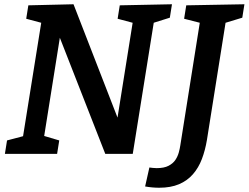

<svg xmlns="http://www.w3.org/2000/svg" viewBox="-20 -722 1167 901"><path d="M542 -697 787 -702 777 -639 688 -611 704 -631 603 0H474L251 -570L265 -571L185 -69L177 -87L258 -63L248 0H3L13 -63L104 -87L86 -69L176 -631L189 -611L103 -634L113 -697L325 -702L542 -143L527 -142L605 -631L618 -611L532 -634ZM854 -697 1127 -702 1117 -639 1025 -611 1041 -631 951 -65Q943 -17 927.5 24Q912 65 885.5 95.5Q859 126 820 142.5Q781 159 727 159Q695 159 661 153L681 64Q689 65 697.5 66Q706 67 715 67Q750 67 771 56Q792 45 803 28.5Q814 12 819 -6.5Q824 -25 826 -39L920 -631L934 -611L844 -634Z"/></svg>

Font: Bitter Thin SemiBold
Style: Italic
Weight: 600
Italic angle: -9°
Version: Version 2.002